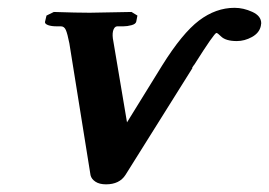

<svg xmlns="http://www.w3.org/2000/svg" viewBox="-20 -465 695 496"><path d="M398.9 -295.9Q450.7 -378.9 494.1 -411.9Q537.6 -444.8 585.9 -444.8Q608.9 -444.8 631.8 -434.3Q654.8 -423.8 654.8 -404.8Q654.8 -403.8 654.3 -401.6Q653.8 -399.4 653.8 -397.9Q649.9 -379.9 630.9 -369.4Q611.8 -358.9 591.8 -358.9Q563 -358.9 550.8 -371.1Q542 -379.9 539.1 -379.9Q533.7 -379.9 481.9 -297.9Q480.5 -296.4 479.5 -294.9Q478.5 -293.5 477.5 -291.7Q476.6 -290 476.1 -289.1H477.1L304.2 -13.2Q288.6 11.2 253.9 11.2Q236.8 11.2 226.6 4.4Q216.3 -2.4 213.9 -12.2L159.2 -353Q154.3 -377.9 150.1 -387.5Q146 -397 137.2 -397H126Q112.8 -397 104.2 -400.1Q95.7 -403.3 96.2 -408.2L100.1 -424.8L119.1 -434.1Q178.7 -432.1 211.9 -432.1L319.8 -434.1L335 -424.8L332 -409.2Q330.6 -402.8 319.6 -399.9Q308.6 -397 298.8 -397H282.2Q274.9 -396 272 -384.8Q269.5 -374 272.9 -357.9L308.1 -148.9Z"/></svg>

Font: Linux Libertine G
Style: Bold Italic
Weight: 700
Italic angle: -11.5°
Designer: Philipp H. Poll
Foundry: Philipp H. Poll
Version: Version 4.1.0